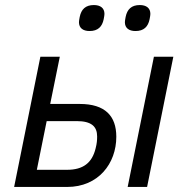

<svg xmlns="http://www.w3.org/2000/svg" viewBox="-20 -741 743 761"><path d="M335 -618C368 -618 385 -635 391 -665C393 -676 394 -681 394 -686C394 -709 378 -721 352 -721C319 -721 302 -704 296 -674C294 -663 293 -658 293 -653C293 -630 309 -618 335 -618ZM517 -618C550 -618 567 -635 573 -665C575 -676 576 -681 576 -686C576 -709 560 -721 534 -721C501 -721 484 -704 478 -674C476 -663 475 -658 475 -653C475 -630 491 -618 517 -618ZM36 0H246C370 0 441 -93 441 -199C441 -281 397 -329 296 -329H179L217 -516H140ZM126 -68 165 -261H284C342 -261 365 -240 365 -200C365 -186 364 -172 359 -153C345 -95 309 -68 246 -68ZM486 0H563L667 -516H590Z"/></svg>

Font: LVC Sans
Style: Italic
Weight: 400
Italic angle: -11.31°
Designer: Mike Abbink, Paul van der Laan, Pieter van Rosmalen
Foundry: Bold Monday
Version: Version 3.0